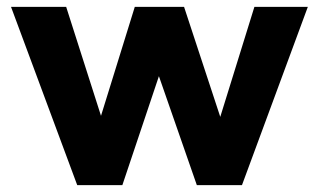

<svg xmlns="http://www.w3.org/2000/svg" viewBox="-20 -533 925 557"><path d="M204 4 12 -513H172L273 -197L371 -513H514L619 -194L718 -513H873L682 4H551L441 -312L335 4Z"/></svg>

Font: REM Medium SemiBold
Style: Regular
Weight: 600
Version: Version 1.005;gftools[0.9.28]